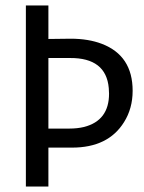

<svg xmlns="http://www.w3.org/2000/svg" viewBox="-20 -679 525 699"><path d="M242.2 -141.6Q374 -141.6 431.6 -234.4Q462.9 -284.2 462.9 -348.6Q462.9 -476.6 350.6 -519.5Q301.8 -538.1 237.3 -538.1L156.2 -537.1V-659.2H74.2V0H156.2V-141.6ZM234.4 -467.8Q366.2 -468.8 376 -358.4Q377 -348.6 377 -337.9Q377 -240.2 286.1 -216.8Q261.7 -210.9 232.4 -210.9H156.2V-467.8Z"/></svg>

Font: Yaldevi Colombo Medium
Style: Regular
Weight: 500
Designer: Sol Matas, Denzil Rajitha, Kosala Senevirathne and Pathum Egodawatta
Foundry: Mooniak
Version: Version 1.020 ; ttfautohint (v1.6)